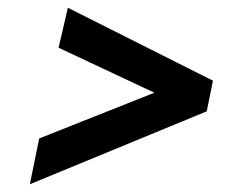

<svg xmlns="http://www.w3.org/2000/svg" viewBox="-20 -585 608 495"><path d="M57 -110 81 -228 378 -346 131 -462 155 -565 529 -377 513 -298Z"/></svg>

Font: Be Vietnam Pro SemiBold
Style: Italic
Weight: 600
Italic angle: -12°
Designer: Lam Bao, Tony Le, Vietanh Nguyen
Foundry: Yellow Type Foundry
Version: Version 1.002; ttfautohint (v1.8.3)